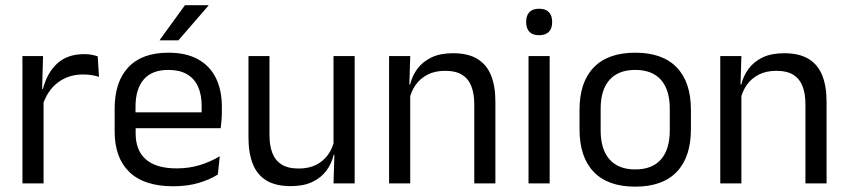

<svg xmlns="http://www.w3.org/2000/svg" viewBox="-20 -703 3248 736"><path d="M143 -298.5 124.5 -361 144.5 -362Q160.5 -424 199.5 -459.8Q238.5 -495.5 303 -495.5Q319 -495.5 331.8 -493Q344.5 -490.5 354.5 -487L359.5 -408.5Q347 -412.5 331.8 -415Q316.5 -417.5 298 -417.5Q243 -417.5 202.2 -387Q161.5 -356.5 143 -298.5ZM147 0H66V-488H145L141 -344L147 -338Z M644 11Q532.5 11 476 -43.5Q419.5 -98 419.5 -199.5V-286.5Q419.5 -389.5 472 -445.2Q524.5 -501 625.5 -501Q693.5 -501 739 -475.8Q784.5 -450.5 807.5 -404Q830.5 -357.5 830.5 -293V-275Q830.5 -259 829.2 -243Q828 -227 826 -211.5H751.5Q752.5 -235.5 752.8 -257Q753 -278.5 753 -296.5Q753 -341 738.8 -371.8Q724.5 -402.5 696.2 -418.8Q668 -435 625.5 -435Q562.5 -435 531 -398.5Q499.5 -362 499.5 -294V-247.5L500 -237.5V-191Q500 -160.5 509 -136Q518 -111.5 537.2 -93.8Q556.5 -76 586.2 -66.8Q616 -57.5 657 -57.5Q704.5 -57.5 745.5 -70Q786.5 -82.5 822.5 -104L815 -34Q782.5 -13.5 739.5 -1.2Q696.5 11 644 11ZM809 -211.5H462V-272.5H809ZM592 -549.5 689 -683H779V-681.5L664 -548.5H592Z M932.5 -488H1013V-184.5Q1013 -146 1023.8 -117.2Q1034.5 -88.5 1059 -72.8Q1083.5 -57 1125 -57Q1164 -57 1192 -71.2Q1220 -85.5 1237.8 -110.5Q1255.5 -135.5 1262 -167L1276.5 -109.5H1259Q1251.5 -76.5 1231.5 -49.2Q1211.5 -22 1177.8 -5.8Q1144 10.5 1094.5 10.5Q1037 10.5 1001.2 -11.2Q965.5 -33 949 -74.8Q932.5 -116.5 932.5 -175.5ZM1258.5 -488H1339.5V0H1258.5L1262 -117L1258.5 -122Z M1879 0H1798V-303.5Q1798 -343 1787.2 -371.5Q1776.5 -400 1752.2 -415.8Q1728 -431.5 1686 -431.5Q1647.5 -431.5 1619.2 -417Q1591 -402.5 1573.5 -377.8Q1556 -353 1549 -321.5L1534.5 -379H1552Q1560 -412 1580 -439.2Q1600 -466.5 1633.8 -482.8Q1667.5 -499 1716.5 -499Q1774.5 -499 1810.2 -477Q1846 -455 1862.5 -413.8Q1879 -372.5 1879 -312.5ZM1552.5 0H1471.5V-488H1552.5L1549 -371L1552.5 -366.5Z M2087 0H2006V-488H2087ZM2046.5 -568Q2021.5 -568 2009.2 -581.2Q1997 -594.5 1997 -617.5V-620Q1997 -643.5 2009.2 -656.5Q2021.5 -669.5 2046.5 -669.5Q2071.5 -669.5 2084 -656.5Q2096.5 -643.5 2096.5 -620V-617.5Q2096.5 -594 2084 -581Q2071.5 -568 2046.5 -568Z M2415 12.5Q2310 12.5 2255.8 -44.2Q2201.5 -101 2201.5 -207.5V-282Q2201.5 -388 2256 -444.5Q2310.5 -501 2415 -501Q2520 -501 2574.2 -444.5Q2628.5 -388 2628.5 -282V-207.5Q2628.5 -101 2574.2 -44.2Q2520 12.5 2415 12.5ZM2415 -53.5Q2480 -53.5 2513.8 -92Q2547.5 -130.5 2547.5 -203V-286.5Q2547.5 -358.5 2513.8 -396.8Q2480 -435 2415 -435Q2350.5 -435 2316.5 -396.8Q2282.5 -358.5 2282.5 -286.5V-203Q2282.5 -130.5 2316.5 -92Q2350.5 -53.5 2415 -53.5Z M3148.5 0H3067.5V-303.5Q3067.5 -343 3056.8 -371.5Q3046 -400 3021.8 -415.8Q2997.5 -431.5 2955.5 -431.5Q2917 -431.5 2888.8 -417Q2860.5 -402.5 2843 -377.8Q2825.5 -353 2818.5 -321.5L2804 -379H2821.5Q2829.5 -412 2849.5 -439.2Q2869.5 -466.5 2903.2 -482.8Q2937 -499 2986 -499Q3044 -499 3079.8 -477Q3115.5 -455 3132 -413.8Q3148.5 -372.5 3148.5 -312.5ZM2822 0H2741V-488H2822L2818.5 -371L2822 -366.5Z"/></svg>

Font: Anek Devanagari Medium
Style: Regular
Weight: 400
Version: Version 1.003